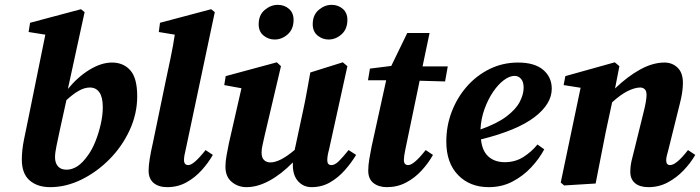

<svg xmlns="http://www.w3.org/2000/svg" viewBox="-20 -757 2888 792"><path d="M207 -108Q207 -85 219 -71Q231 -57 255 -57Q277 -57 299 -71Q321 -85 344 -118Q360 -140 373.5 -173.5Q387 -207 395.5 -244.5Q404 -282 404 -315Q404 -356 390 -376Q376 -396 351 -396Q328 -396 304 -382Q280 -368 254 -344L228 -226Q219 -183 213 -155Q207 -127 207 -108ZM187 15Q134 15 102 -13Q70 -41 70 -99Q70 -137 79 -181.5Q88 -226 97 -269L167 -614L98 -625L104 -663L314 -719L329 -707L260 -390Q301 -440 349.5 -469.5Q398 -499 442 -499Q489 -499 517.5 -467Q546 -435 546 -360Q546 -288 515 -220.5Q484 -153 431.5 -100Q379 -47 315.5 -16Q252 15 187 15Z M670 15Q634 15 613.5 -2.5Q593 -20 593 -53Q593 -73 597.5 -101.5Q602 -130 612 -174L664 -425Q674 -472 684 -519.5Q694 -567 701 -614L635 -625L640 -663L851 -719L866 -707L746 -140Q739 -113 739 -97Q739 -76 757 -76Q779 -76 828 -138L858 -118Q839 -85 811.5 -54.5Q784 -24 748.5 -4.5Q713 15 670 15Z M1265 15Q1232 15 1210 -9Q1188 -33 1188 -76Q1188 -79 1188 -82Q1188 -85 1188 -87Q1140 -38 1091 -11.5Q1042 15 997 15Q962 15 936 -6.5Q910 -28 910 -69Q910 -91 914.5 -115.5Q919 -140 924 -165L976 -393L905 -406L911 -443L1122 -500L1139 -484L1071 -195Q1067 -176 1063 -159Q1059 -142 1059 -128Q1059 -106 1069.5 -96.5Q1080 -87 1095 -87Q1135 -87 1196 -139Q1196 -142 1196.5 -144.5Q1197 -147 1198 -150L1232 -309Q1240 -346 1246.5 -383Q1253 -420 1260 -458L1394 -500L1413 -484L1337 -139Q1330 -114 1330 -96Q1330 -76 1347 -76Q1361 -76 1377 -91.5Q1393 -107 1418 -138L1449 -118Q1429 -85 1402 -54.5Q1375 -24 1341 -4.5Q1307 15 1265 15ZM1113 -594Q1087 -594 1067 -610.5Q1047 -627 1047 -657Q1047 -695 1072 -716Q1097 -737 1126 -737Q1153 -737 1172 -720.5Q1191 -704 1191 -675Q1191 -637 1167 -615.5Q1143 -594 1113 -594ZM1335 -594Q1310 -594 1290 -610.5Q1270 -627 1270 -657Q1270 -695 1294.5 -716Q1319 -737 1348 -737Q1375 -737 1394 -720.5Q1413 -704 1413 -675Q1413 -637 1389 -615.5Q1365 -594 1335 -594Z M1513 -153 1573 -426H1498L1506 -474L1594 -485L1660 -621H1752L1723 -483H1827L1816 -421L1711 -424L1652 -140Q1646 -112 1646 -97Q1646 -76 1664 -76Q1687 -76 1736 -138L1766 -118Q1747 -84 1719 -53.5Q1691 -23 1655 -4Q1619 15 1576 15Q1542 15 1520.5 -2Q1499 -19 1499 -53Q1499 -75 1503.5 -101.5Q1508 -128 1513 -153Z M2103 -444Q2082 -444 2058.5 -426.5Q2035 -409 2014 -378Q1993 -347 1978.5 -307Q1964 -267 1962 -223Q2030 -247 2069 -276.5Q2108 -306 2124 -337Q2140 -368 2140 -395Q2140 -420 2129 -432Q2118 -444 2103 -444ZM1996 15Q1918 15 1869.5 -35Q1821 -85 1821 -173Q1821 -238 1843.5 -296.5Q1866 -355 1906 -400.5Q1946 -446 2000 -472.5Q2054 -499 2117 -499Q2185 -499 2220.5 -469Q2256 -439 2256 -391Q2256 -328 2184.5 -273.5Q2113 -219 1964 -182Q1969 -134 1995 -111Q2021 -88 2062 -88Q2106 -88 2140 -110Q2174 -132 2197 -161L2225 -141Q2205 -103 2171.5 -67Q2138 -31 2094 -8Q2050 15 1996 15Z M2437 0 2307 8 2293 -4 2375 -395 2305 -406 2312 -443 2516 -500 2535 -484 2517 -392Q2569 -442 2621 -470.5Q2673 -499 2721 -499Q2753 -499 2775 -478Q2797 -457 2797 -415Q2797 -395 2793.5 -373Q2790 -351 2784 -328L2737 -139Q2733 -125 2730.5 -114.5Q2728 -104 2728 -96Q2728 -76 2744 -76Q2770 -76 2818 -138L2848 -118Q2829 -85 2800 -54.5Q2771 -24 2734.5 -4.5Q2698 15 2655 15Q2619 15 2599.5 -1.5Q2580 -18 2580 -48Q2580 -71 2585.5 -95Q2591 -119 2597 -141L2634 -291Q2640 -314 2643.5 -333.5Q2647 -353 2647 -365Q2647 -382 2639.5 -389Q2632 -396 2621 -396Q2599 -396 2569.5 -381.5Q2540 -367 2505 -335L2479 -214Q2468 -161 2458 -107.5Q2448 -54 2437 0Z"/></svg>

Font: Source Serif Pro
Style: Bold Italic
Weight: 700
Italic angle: -12°
Designer: Frank Grießhammer
Foundry: Adobe Systems Incorporated
Version: Version 3.001;hotconv 1.0.111;makeotfexe 2.5.65597